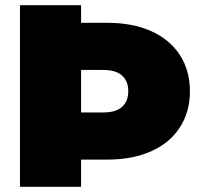

<svg xmlns="http://www.w3.org/2000/svg" viewBox="-20 -721 783 741"><path d="M713 -369Q713 -289 674 -229Q635 -169 563 -137Q491 -105 394 -105H293V0H57V-701H293V-633H394Q491 -633 563 -601Q635 -569 674 -509Q713 -449 713 -369ZM475 -369Q475 -408 451 -429.5Q427 -451 379 -451H293V-287H379Q427 -287 451 -308.5Q475 -330 475 -369Z"/></svg>

Font: Montserrat Alternates Black
Style: Regular
Weight: 900
Designer: Julieta Ulanovsky
Foundry: Julieta Ulanovsky
Version: Version 7.200